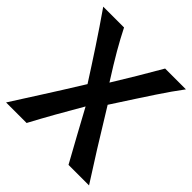

<svg xmlns="http://www.w3.org/2000/svg" viewBox="-186 -842 985 985"><g transform="rotate(45 306.5 -350.0)"><path d="M458 -700C405 -608 359 -531 307 -447C234 -562 199 -623 160 -700H9C90 -584 162 -473 233 -362C124 -186 85 -128 4 0H153C201 -90 247 -171 307 -274C362 -174 397 -107 457 0H606C537 -107 477 -203 381 -360C509 -557 547 -617 609 -700Z"/></g></svg>

Font: CantoraOne
Style: Regular
Weight: 400
Designer: Pablo Impallari, Rodrigo Fuenzalida
Foundry: Pablo Impallari
Version: Version 1.001